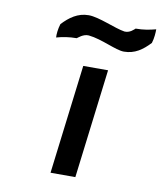

<svg xmlns="http://www.w3.org/2000/svg" viewBox="-78 -747 675 800"><g transform="rotate(10 260.0 -347.0)"><path d="M435 -663C430 -659 414 -641 391 -643C350 -649 277 -684 233 -684C187 -684 153 -659 123 -627C116 -605 114 -582 115 -569C140 -576 168 -581 200 -581C204 -583 224 -603 248 -601C305 -595 368 -560 403 -560C449 -560 481 -583 512 -616C519 -638 520 -662 520 -675C493 -668 468 -663 435 -663ZM295 -10 352 -472H247L190 -10Z"/></g></svg>

Font: Bluebird
Style: LiNrwObl
Weight: 300
Designer: Jasper
Foundry: Cannot Into Space Fonts
Version: Version 0.98